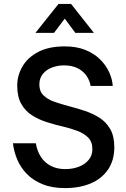

<svg xmlns="http://www.w3.org/2000/svg" viewBox="-20 -949 642 981"><path d="M313 12Q246 12 198 -7.5Q150 -27 118 -59.5Q86 -92 68.5 -133Q51 -174 46 -217H163Q170 -176 189.5 -146.5Q209 -117 240.5 -101Q272 -85 313 -85Q351 -85 382.5 -97Q414 -109 433 -132Q452 -155 452 -186Q452 -224 431 -245.5Q410 -267 376 -280Q342 -293 301 -302.5Q260 -312 219 -325Q178 -338 144 -359.5Q110 -381 89 -417.5Q68 -454 68 -512Q68 -563 94.5 -609Q121 -655 175 -683.5Q229 -712 311 -712Q372 -712 417 -693.5Q462 -675 492 -645Q522 -615 538 -579.5Q554 -544 556 -510H443Q438 -539 421.5 -562.5Q405 -586 376.5 -600.5Q348 -615 307 -615Q276 -615 247 -604.5Q218 -594 199.5 -572Q181 -550 181 -517Q181 -483 201.5 -462.5Q222 -442 256.5 -429.5Q291 -417 332 -406.5Q373 -396 413.5 -382.5Q454 -369 488.5 -347Q523 -325 543.5 -289Q564 -253 564 -197Q564 -129 531.5 -82Q499 -35 442.5 -11.5Q386 12 313 12ZM161 -781 279 -929H343L460 -781H365L281 -894H341L256 -781Z"/></svg>

Font: Inclusive Sans Medium
Style: Regular
Weight: 500
Designer: Olivia King
Foundry: Olivia King
Version: Version 2.004